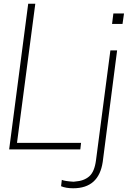

<svg xmlns="http://www.w3.org/2000/svg" viewBox="-20 -800 705 1028"><path d="M410 0H29L131 -780H169L71 -35H414ZM372 208Q333 208 307 197L311 163Q326 170 374 173L382 172Q429 169 457.5 144.5Q486 120 494 58L571 -530H607L530 67Q509 208 372 208ZM636 -672H580L587 -728H644Z"/></svg>

Font: Tanohe Sans ExtraLight
Style: Italic
Weight: 200
Designer: Village Type and Design LLC & Cristiano Sobral
Foundry: Cooper Hewitt Smithsonian Design Museum
Version: Version 1.00;September 29, 2021;FontCreator 13.0.0.2655 64-b